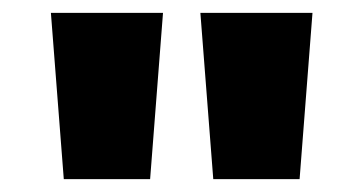

<svg xmlns="http://www.w3.org/2000/svg" viewBox="-20 -734 564 298"><path d="M233 -714 213 -456H79L59 -714ZM465 -714 445 -456H311L291 -714Z"/></svg>

Font: Noto Sans Meetei Mayek Black
Style: Regular
Weight: 900
Designer: Monotype Design Team and Neelakash Kshetrimayum
Foundry: Monotype Imaging Inc.
Version: Version 2.002; ttfautohint (v1.8.4.7-5d5b)